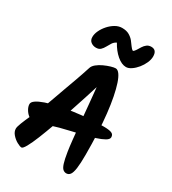

<svg xmlns="http://www.w3.org/2000/svg" viewBox="-228 -1105 1087 1211"><g transform="rotate(30 315.5 -499.5)"><path d="M390 -744Q405 -744 419 -725Q433 -706 445 -670Q457 -634 467 -583.5Q477 -533 484 -470Q491 -407 494.5 -333Q498 -259 498 -177Q498 -113 493 -77.5Q488 -42 477.5 -28Q467 -14 450 -14Q437 -14 426 -23Q415 -32 406.5 -58.5Q398 -85 390 -136Q385 -167 379.5 -220.5Q374 -274 368 -337Q362 -400 356.5 -462Q351 -524 345.5 -575.5Q340 -627 336 -656L367 -651Q361 -634 348 -591Q335 -548 316 -489.5Q297 -431 275.5 -366.5Q254 -302 231.5 -239.5Q209 -177 188.5 -126Q168 -75 151 -44.5Q134 -14 124 -14Q113 -14 91 -26Q69 -38 51.5 -58Q34 -78 34 -100Q34 -113 45.5 -142.5Q57 -172 75 -211.5Q93 -251 112 -295.5Q131 -340 146 -384Q158 -419 174 -462.5Q190 -506 208 -556Q226 -606 244 -662Q249 -679 267.5 -694Q286 -709 310 -720Q334 -731 356 -737.5Q378 -744 390 -744ZM583 -353Q583 -338 560.5 -325Q538 -312 502 -300.5Q466 -289 424 -279Q382 -269 341.5 -259.5Q301 -250 270 -242Q230 -231 197.5 -220.5Q165 -210 140.5 -203Q116 -196 100 -196Q84 -196 68 -209Q52 -222 41.5 -241Q31 -260 31 -277Q31 -292 51.5 -306Q72 -320 108 -332.5Q144 -345 191 -355Q238 -365 291.5 -372.5Q345 -380 400.5 -384Q456 -388 508 -388Q546 -388 564.5 -381Q583 -374 583 -353ZM298 -985Q330 -985 350.5 -973Q371 -961 384 -945Q397 -929 407 -914Q417 -899 429 -893Q438 -899 446 -912Q454 -925 463 -939.5Q472 -954 485 -964Q498 -974 517 -974Q557 -974 557 -926Q557 -904 546 -879Q535 -854 517.5 -832.5Q500 -811 479.5 -797Q459 -783 441 -783Q409 -783 374.5 -812.5Q340 -842 315 -888Q298 -880 288 -864.5Q278 -849 269.5 -833Q261 -817 249 -805.5Q237 -794 216 -794Q195 -794 179 -806Q163 -818 163 -842Q163 -864 174.5 -888.5Q186 -913 205.5 -935Q225 -957 249 -971Q273 -985 298 -985Z"/></g></svg>

Font: Kalam Variable Light
Style: Regular
Weight: 300
Designer: Lipi Raval, Jonny Pinhorn
Foundry: Indian Type Foundry
Version: Version 3.000